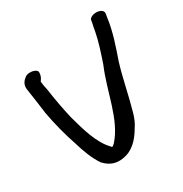

<svg xmlns="http://www.w3.org/2000/svg" viewBox="-141 -680 758 796"><g transform="rotate(-30 238.5 -281.5)"><path d="M21 -437C27 -401 32 -359 38 -316C48 -261 64 -198 82 -146C95 -101 112 -57 134 -25C150 -8 181 21 241 3C284 -11 310 -48 327 -77C339 -94 347 -114 353 -135C373 -204 387 -282 408 -350C427 -405 450 -469 458 -534L460 -545C461 -550 462 -557 455 -564C439 -578 402 -574 395 -557L393 -544C391 -536 388 -522 385 -504C377 -462 361 -414 346 -370C301 -265 289 -141 220 -65C216 -62 212 -58 208 -56L203 -60V-62H202C160 -105 139 -181 121 -247C109 -297 100 -349 93 -398C89 -416 87 -426 86 -439C89 -443 100 -455 100 -476C100 -485 86 -494 67 -494C60 -494 54 -494 45 -489C31 -479 16 -464 21 -437Z"/></g></svg>

Font: Stray Cat
Style: ExBdExt
Weight: 800
Version: Version 1.0